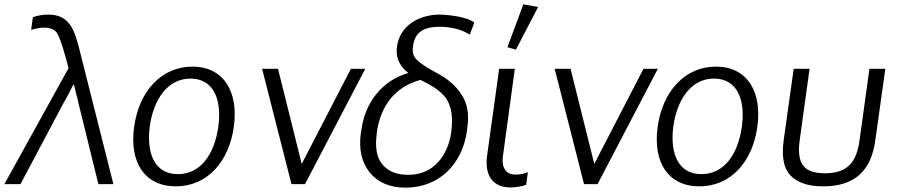

<svg xmlns="http://www.w3.org/2000/svg" viewBox="-74 -846 4136 882"><path d="M-54 0H20L218 -373C234 -400 248 -428 262 -456H266C272 -432 276 -417 277 -410C280 -403 283 -391 286 -374L378 0H447L290 -622C269 -704 247 -779 149 -779C123 -779 100 -775 77 -767L69 -709C75 -710 83 -713 94 -715C106 -718 118 -719 129 -719C155 -719 175 -711 186 -697C197 -681 211 -643 228 -581L241 -533Z M734 10C878 10 978 -103 1000 -263C1023 -425 953 -540 810 -540C667 -540 564 -426 542 -262C520 -102 589 10 734 10ZM743 -46C636 -46 598 -142 614 -265C631 -388 695 -485 801 -485C907 -485 946 -389 929 -265C912 -141 850 -46 743 -46Z M1538 -530 1312 -93 1203 -530H1130L1265 0H1327L1604 -530Z M1789 16C1945 16 2050 -94 2071 -244L2073 -262C2082 -324 2072 -373 2046 -412C2020 -452 1982 -485 1932 -511C1885 -536 1856 -556 1840 -572C1825 -587 1819 -607 1823 -631C1830 -694 1866 -723 1947 -723C2002 -723 2049 -709 2084 -687L2105 -742C2073 -769 1987 -778 1946 -779C1855 -779 1765 -732 1750 -635C1745 -600 1751 -571 1768 -546C1777 -533 1788 -521 1802 -511C1680 -476 1602 -373 1586 -248L1584 -238C1573 -161 1587 -101 1624 -54C1662 -8 1716 16 1789 16ZM1982 -383C2001 -348 2006 -303 2000 -251L1998 -232C1981 -128 1915 -43 1803 -43C1756 -43 1715 -53 1683 -90C1656 -122 1648 -169 1657 -235L1658 -245C1677 -362 1741 -447 1857 -479C1922 -449 1964 -417 1982 -383Z M2271 15C2300 15 2327 9 2343 3L2351 -55C2333 -48 2315 -44 2296 -44C2271 -44 2255 -52 2246 -67C2235 -82 2232 -107 2238 -141L2291 -530H2219L2165 -141C2156 -87 2164 -48 2183 -23C2203 3 2232 15 2271 15ZM2296 -618 2398 -814 2330 -826 2257 -629Z M2882 -530 2656 -93 2547 -530H2474L2609 0H2671L2948 -530Z M3139 10C3283 10 3383 -103 3405 -263C3428 -425 3358 -540 3215 -540C3072 -540 2969 -426 2947 -262C2925 -102 2994 10 3139 10ZM3148 -46C3041 -46 3003 -142 3019 -265C3036 -388 3100 -485 3206 -485C3312 -485 3351 -389 3334 -265C3317 -141 3255 -46 3148 -46Z M3707 10C3851 10 3928 -60 3947 -202L3993 -530H3920L3875 -205C3862 -104 3822 -50 3716 -50C3666 -50 3633 -62 3615 -86C3597 -110 3592 -150 3600 -205L3645 -530H3572L3526 -202C3516 -126 3526 -73 3557 -40C3589 -7 3638 10 3707 10Z"/></svg>

Font: Cheyenne Sans Light
Style: Italic
Weight: 300
Italic angle: -8.13011°
Designer: The Public Sans project authors (U.S. Web Design System), Libre Franklin designed by Pablo Impallari and Rodrigo Fuenzal
Foundry: The Cheyenne Sans Project Authors
Version: Version 2.007